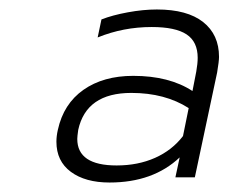

<svg xmlns="http://www.w3.org/2000/svg" viewBox="-20 -734 482 405"><path d="M99 -435Q99 -447 102 -460Q114 -515 156 -544.5Q198 -574 261 -574Q337 -574 386 -542L394 -583Q397 -600 397 -612Q397 -646 373.5 -661.5Q350 -677 300 -677Q240 -677 186 -655L194 -693Q217 -702 249.5 -708Q282 -714 311 -714Q375 -714 408.5 -687.5Q442 -661 442 -614Q442 -605 438 -581L391 -360H350L359 -402Q303 -349 211 -349Q160 -349 129.5 -371.5Q99 -394 99 -435ZM366 -447 378 -506Q328 -538 257 -538Q162 -538 145 -460Q143 -446 143 -441Q143 -385 226 -385Q271 -385 307 -401Q343 -417 366 -447Z"/></svg>

Font: Prompt ExtraLight
Style: Italic
Weight: 275
Italic angle: -12°
Designer: Katatrad Team
Foundry: CadsonDemak
Version: Version 1.000